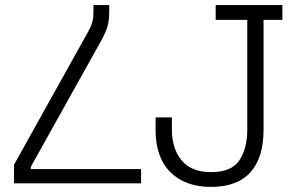

<svg xmlns="http://www.w3.org/2000/svg" viewBox="-20 -720 1175 754"><path d="M409 -700V-676Q409 -642 403 -619.5Q397 -597 380 -565L101 -65V-56H534V0H35V-73L327 -597Q338 -617 342.5 -633.5Q347 -650 347 -676V-700ZM591 -210V-259H655V-210Q655 -137 693 -90.5Q731 -44 809 -44Q889 -44 920 -90.5Q951 -137 951 -210V-642H827V-700H1089V-642H1015V-210Q1015 -101 963.5 -43.5Q912 14 808 14Q708 14 649.5 -43.5Q591 -101 591 -210Z"/></svg>

Font: Space 7353
Style: Regular
Weight: 400
Designer: Christine Claussen + Ruben Lyon  (Space 7353)
Version: Version 1.000;FEAKit 1.0